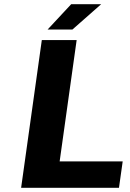

<svg xmlns="http://www.w3.org/2000/svg" viewBox="-20 -890 614 910"><path d="M561.5 -125 543.9 0H80.1L178.2 -700.2H343.3L262.7 -125ZM205.6 -750 317.4 -870.1H459.5L323.2 -750Z"/></svg>

Font: Fivo Sans
Style: Italic
Weight: 700
Designer: Alexander Slobzheninov
Foundry: Alexander Slobzheninov
Version: 1.0